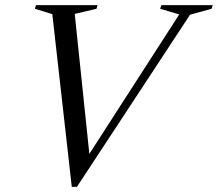

<svg xmlns="http://www.w3.org/2000/svg" viewBox="-20 -715 846 745"><path d="M183 -660 115.5 -681 119.5 -695H358.5L354.5 -681L270 -661L329.5 -90.5H309L675.5 -659L601.5 -681L606 -695H805.5L801 -681L717.5 -658L278.5 10H258.5Z"/></svg>

Font: Newsreader 48pt
Style: Italic
Weight: 400
Italic angle: -17°
Version: Version 1.003